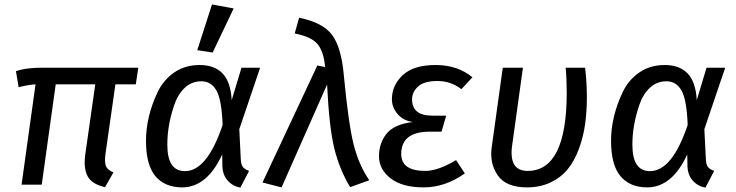

<svg xmlns="http://www.w3.org/2000/svg" viewBox="-20 -832 3315 865"><path d="M591.8 -452.1H500L455.1 -138.2Q450.2 -100.1 457.5 -83Q464.8 -65.9 491.2 -55.2L453.1 11.2Q395 -2 375.5 -36.6Q356 -71.3 363.8 -133.8L409.2 -452.1H231L168 0H77.1L140.1 -452.1Q106.9 -450.2 64 -439L51.8 -511.2Q99.6 -528.3 181.2 -526.9H603Z M764.6 -357.9Q733.4 -266.1 733.9 -179.2Q733.9 -61 813 -61Q913.1 -61 982.9 -269Q979 -381.8 955.3 -423.8Q931.6 -465.8 887.2 -465.8Q842.8 -465.8 811.5 -435.5Q780.3 -405.3 764.6 -357.9ZM1023.9 -380.9 1067.9 -526.9H1151.9L1058.1 -250L1064.9 -112.8Q1065.9 -91.8 1073.5 -80.8Q1081.1 -69.8 1102.1 -62L1063 13.2Q1028.8 7.3 1005.9 -18.3Q982.9 -43.9 981.9 -85L981 -136.2Q913.1 11.7 800.8 12.2Q722.7 12.2 680.2 -38.3Q637.7 -88.9 637.7 -197.5Q637.7 -306.2 689.9 -416.5Q715.8 -471.2 764.4 -505.1Q813 -539.1 879.4 -539.1Q945.8 -539.1 982.4 -501.5Q1019 -463.9 1023.9 -380.9ZM1032.7 -793.9 938 -595.2 868.7 -606 935.1 -812Z M1307.6 -681.2 1327.6 -752Q1433.6 -731 1475.6 -675.3Q1517.6 -619.6 1528.8 -495.1Q1549.8 -273.9 1573.2 -181.2Q1596.7 -88.4 1643.6 -20L1557.6 11.2Q1509.8 -67.9 1486.3 -162.6Q1462.9 -257.3 1453.6 -451.2L1248.5 12.2L1162.6 -9.8L1409.7 -537.1L1444.8 -529.8Q1438.5 -600.6 1410.2 -633.8Q1381.8 -667 1307.6 -681.2Z M1787.6 -138.2Q1787.6 -62 1896 -62Q1953.6 -62 2034.7 -110.8L2074.2 -50.8Q1985.4 12.2 1888.9 12.2Q1792.5 12.2 1740 -28.3Q1687.5 -68.8 1687.5 -127.9Q1687.5 -187 1721.4 -229.5Q1755.4 -272 1839.4 -282.2Q1795.4 -289.1 1770.5 -319.1Q1745.6 -349.1 1745.6 -384.8Q1745.6 -447.8 1794.4 -493.4Q1843.3 -539.1 1942.4 -539.1Q2041.5 -539.1 2108.4 -483.9L2058.6 -430.2Q2010.7 -467.3 1950.2 -467Q1889.6 -466.8 1863 -441.9Q1836.4 -417 1836.4 -384.8Q1836.4 -310.5 1928.2 -311H1990.2L1969.2 -238.8H1916.5Q1787.6 -238.8 1787.6 -138.2Z M2354 12.2Q2259.8 12.2 2222.4 -42Q2185.1 -96.2 2195.3 -168.9L2245.1 -526.9H2335.9L2286.1 -168Q2274.9 -62 2356.9 -62Q2532.7 -62 2533.2 -413.1Q2533.2 -478 2528.3 -526.9H2616.2Q2624 -457 2624 -393.6Q2624 -330.1 2616 -272.5Q2607.9 -214.8 2588.1 -161.4Q2568.4 -107.9 2538.3 -70.6Q2508.3 -33.2 2461.2 -10.5Q2414.1 12.2 2354 12.2Z M2859.9 -357.9Q2828.6 -266.1 2829.1 -179.2Q2829.1 -61 2908.2 -61Q3008.3 -61 3078.1 -269Q3074.2 -381.8 3050.5 -423.8Q3026.9 -465.8 2982.4 -465.8Q2938 -465.8 2906.7 -435.5Q2875.5 -405.3 2859.9 -357.9ZM3119.1 -380.9 3163.1 -526.9H3247.1L3153.3 -250L3160.2 -112.8Q3161.1 -91.8 3168.7 -80.8Q3176.3 -69.8 3197.3 -62L3158.2 13.2Q3124 7.3 3101.1 -18.3Q3078.1 -43.9 3077.1 -85L3076.2 -136.2Q3008.3 11.7 2896 12.2Q2817.9 12.2 2775.4 -38.3Q2732.9 -88.9 2732.9 -197.5Q2732.9 -306.2 2785.2 -416.5Q2811 -471.2 2859.6 -505.1Q2908.2 -539.1 2974.6 -539.1Q3041 -539.1 3077.6 -501.5Q3114.3 -463.9 3119.1 -380.9Z"/></svg>

Font: FiraSans-Italic
Style: Italic
Weight: 400
Italic angle: -8°
Designer: Carrois Corporate & Edenspiekermann AG
Foundry: Carrois Corporate GbR & Edenspiekermann AG
Version: Version 3.106;PS 003.106;hotconv 1.0.70;makeotf.lib2.5.58329